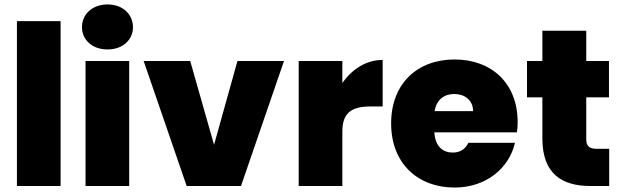

<svg xmlns="http://www.w3.org/2000/svg" viewBox="-20 -835 2789 862"><path d="M56 0H252V-740H56Z M348 -713C348 -657 393 -613 463 -613C532 -613 577 -657 577 -713C577 -770 532 -815 463 -815C393 -815 348 -770 348 -713ZM364 0H560V-561H364Z M625 -561 818 0H1062L1255 -561H1046L941 -185L834 -561Z M1517 -561H1321V0H1517V-245C1517 -331 1562 -357 1643 -357H1698V-566C1623 -566 1559 -523 1517 -462Z M2304 -287C2304 -461 2187 -568 2021 -568C1853 -568 1736 -459 1736 -281C1736 -102 1855 7 2021 7C2161 7 2266 -79 2292 -194H2083C2072 -171 2051 -150 2013 -150C1969 -150 1934 -176 1930 -241H2301C2303 -256 2304 -272 2304 -287ZM1931 -336C1940 -387 1973 -413 2020 -413C2065 -413 2104 -386 2104 -336Z M2658 -167C2625 -167 2612 -180 2612 -210V-398H2714V-561H2612V-697H2415V-561H2346V-398H2415V-213C2415 -52 2506 0 2630 0H2715V-167Z"/></svg>

Font: Poppins STUK1
Style: Regular
Weight: 400
Designer: Jonny Pinhorn (original), Sammy Jo Hughes (modified version)
Foundry: Type Mafia
Version: Version 1.002;hotconv 1.0.109;makeotfexe 2.5.65596